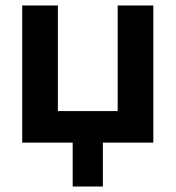

<svg xmlns="http://www.w3.org/2000/svg" viewBox="-20 -520 640 700"><path d="M61 0V-500H191V-115H409V-500H539V0H355V160H245V0Z"/></svg>

Font: PT Mono
Style: Bold
Weight: 700
Monospace: yes
Designer: A.Korolkova, I.Chaeva
Foundry: ParaType Ltd
Version: Version 1.000 OFL